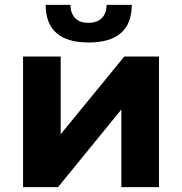

<svg xmlns="http://www.w3.org/2000/svg" viewBox="-20 -771 750 791"><path d="M75 -538H230V-218L492 -538H635V0H480V-320L219 0H75ZM168 -751H270Q271 -716 289.5 -696.5Q308 -677 344 -677Q380 -677 399.5 -696.5Q419 -716 419 -751H523Q522 -596 345 -596Q169 -596 168 -751Z"/></svg>

Font: CMG Sans
Style: Bold
Weight: 700
Designer: Julieta Ulanovsky
Foundry: Julieta Ulanovsky
Version: Version 7.200